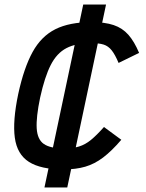

<svg xmlns="http://www.w3.org/2000/svg" viewBox="-20 -729 640 842"><path d="M258 14Q159 14 107 -19Q55 -52 45 -125Q35 -198 60 -317Q85 -432 123 -501Q161 -570 223 -601Q285 -632 382 -632Q440 -632 478.5 -619Q517 -606 543 -576.5Q569 -547 590 -497L500 -453Q485 -489 470 -508Q455 -527 434.5 -533.5Q414 -540 379 -540Q314 -540 271.5 -518Q229 -496 202.5 -444Q176 -392 156 -301Q138 -215 141 -166Q144 -117 172.5 -97.5Q201 -78 261 -78Q299 -78 326.5 -86.5Q354 -95 379 -115.5Q404 -136 436 -172L512 -116Q470 -67 432.5 -38.5Q395 -10 354 2Q313 14 258 14ZM175 93 345 -709H445L275 93Z"/></svg>

Font: Victor Mono Thin
Style: Italic
Weight: 100
Italic angle: -12°
Monospace: yes
Designer: Rune Bjørnerås
Version: Version 1.561;gftools[0.9.30]